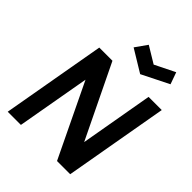

<svg xmlns="http://www.w3.org/2000/svg" viewBox="-270 -1155 1308 1308"><g transform="rotate(45 384.0 -501.0)"><path d="M331 -916.5 391.5 -1002 510.5 -930 656 -1002 686.5 -916.5 491.5 -819ZM549 -222 641.5 -750H768.5L636.5 0H509.5L255 -529L161.5 0H34.5L166.5 -750H293.5Z"/></g></svg>

Font: Russisch Sans
Style: Bold Italic
Weight: 700
Italic angle: -10°
Designer: Michael Sharanda (font) & Cristiano Sobral (main changes)
Foundry: Michael Sharanda
Version: Version 2.00;September 8, 2020;FontCreator 13.0.0.2681 64-bi